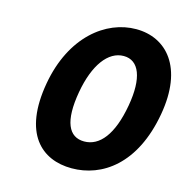

<svg xmlns="http://www.w3.org/2000/svg" viewBox="-121 -955 1058 1086"><g transform="rotate(15 407.5 -412.5)"><path d="M323.1 -412C352.4 -578 424.5 -675 515.5 -675C605.5 -675 643.6 -579 614.1 -412C582.8 -234 512.9 -150 422.9 -150C331.9 -150 291.8 -234 323.1 -412ZM133.1 -412C79.2 -106 216.9 15 393.9 15C570.9 15 750.2 -106 804.1 -412C854.6 -698 721.6 -840 544.6 -840C367.6 -840 183.6 -698 133.1 -412Z"/></g></svg>

Font: Hussar Wysoki
Style: Obl
Weight: 700
Foundry: Cannot Into Space Fonts
Version: Version 0.92